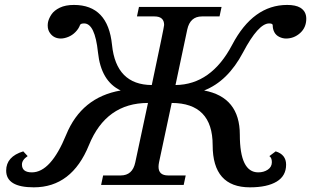

<svg xmlns="http://www.w3.org/2000/svg" viewBox="-20 -761 1280 790"><path d="M1008.3 9.8Q855 9.8 855 -163.6Q855 -336.9 686.5 -337.4L634.3 -92.8Q632.3 -82.5 632.3 -74.7Q632.3 -39.1 671.9 -39.1H744.1L735.8 0H396L404.3 -39.1H476.6Q525.4 -39.1 536.6 -92.8L588.9 -337.4Q416.5 -337.4 345.9 -163.8Q275.4 9.8 119.1 9.8Q5.4 9.8 5.4 -59.1Q5.4 -116.7 75.7 -138.2L93.8 -118.7Q70.3 -103 70.3 -84Q70.3 -51.8 111.3 -51.8Q189 -51.8 252.2 -206.3Q315.4 -360.8 476.6 -388.7Q395.5 -426.8 383.1 -545.7Q370.6 -664.6 326.2 -664.6Q311.5 -664.6 309.1 -657.7Q303.7 -642.6 290.5 -629.2Q277.3 -615.7 260.7 -609.1Q244.1 -602.5 230.5 -602.5Q203.1 -602.5 187.5 -622.6Q176.3 -636.2 176.3 -655.8Q176.3 -663.1 177.7 -670.4Q181.2 -686 192.1 -702.1Q203.1 -718.3 226.3 -729.5Q249.5 -740.7 284.2 -740.7Q424.3 -740.7 440.9 -576.4Q457.5 -412.1 604.5 -411.1Q655.3 -650.4 655.3 -658.2Q655.3 -693.4 615.7 -693.4H543.5L551.8 -732.4H891.6L883.3 -693.4H811Q762.2 -693.4 750.5 -639.6L702.1 -411.1Q849.1 -412.6 935.3 -576.7Q1021.5 -740.7 1161.6 -740.7Q1196.3 -740.7 1215.3 -729.5Q1240.2 -714.4 1240.2 -684.1Q1240.2 -647.9 1215.1 -625.2Q1189.9 -602.5 1156.7 -602.5Q1143.1 -602.5 1129.4 -609.1Q1115.7 -615.7 1108.9 -628.4Q1102.1 -641.1 1102.1 -657.2Q1102.1 -664.6 1087.4 -664.6Q1043 -664.6 980.2 -545.7Q917.5 -426.8 819.8 -388.7Q966.8 -361.3 966.8 -206.5Q966.8 -51.8 1042.5 -51.8Q1065.4 -51.8 1082 -63Q1098.6 -74.2 1098.6 -93.8Q1098.6 -111.8 1088.4 -118.7L1114.3 -138.2Q1157.2 -125 1157.2 -83.5Q1157.2 -37.1 1118.2 -13.7Q1079.1 9.8 1008.3 9.8Z"/></svg>

Font: Munson
Style: Italic
Weight: 400
Italic angle: -12°
Designer: Paul James MIller
Foundry: High-Logic / Made with FontCreator
Version: Version 2.10;May 5, 2019;FontCreator 11.5.0.2430 64-bit